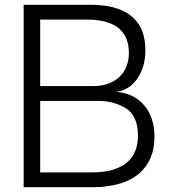

<svg xmlns="http://www.w3.org/2000/svg" viewBox="-20 -783 717 803"><path d="M79 0V-763H359Q494 -763 550 -695Q588 -650 588 -573Q588 -503 554 -454Q520 -405 466 -399Q540 -393 583 -342.5Q626 -292 626 -211Q626 -116 566 -61Q530 -29 479 -14.5Q428 0 371 0ZM369 -423Q438 -423 478.5 -460.5Q519 -498 519 -562Q519 -626 481 -661Q437 -701 345 -701H148V-423ZM364 -62Q468 -62 516 -108Q557 -147 557 -215Q557 -299 506.5 -330Q456 -361 391 -361H148V-62Z"/></svg>

Font: Open Sauce One Light
Style: Regular
Weight: 300
Designer: Alfredo Marco Pradil
Foundry: Creative Sauce Fz LLC
Version: Version 1.477